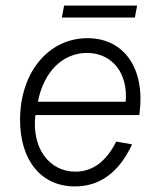

<svg xmlns="http://www.w3.org/2000/svg" viewBox="-20 -653 572 689"><path d="M249 16C338 16 407 -34 454 -135L397 -145C361 -73 312 -37 251 -37C155 -37 93 -124 107 -240H480L481 -248C501 -408 425 -516 294 -516C154 -516 52 -393 52 -223C52 -77 128 16 249 16ZM431 -288H116C137 -396 205 -463 292 -463C382 -463 440 -391 431 -288ZM202 -590H464L472 -633H210Z"/></svg>

Font: Uncut Sans Light Italic
Style: Regular
Weight: 300
Italic angle: -11°
Designer: Kasper Nordkvist
Foundry: UNCUT.wtf
Version: Version 1.304;Glyphs 3.2 (3246)